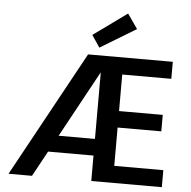

<svg xmlns="http://www.w3.org/2000/svg" viewBox="-61 -1007 1061 1068"><g transform="rotate(5 469.5 -473.0)"><path d="M26 0 409 -700H882V-605H608V-401H852V-309H608V-95H882V0H488V-607L157 0ZM167 -142 218 -235H545V-142ZM468 -743 423 -810 611 -946 668 -864Z"/></g></svg>

Font: DM Sans 9pt
Style: Semibold
Weight: 600
Designer: Colophon Foundry, Jonny Pinhorn
Foundry: Colophon Foundry
Version: Version 4.004;gftools[0.9.30]